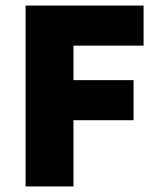

<svg xmlns="http://www.w3.org/2000/svg" viewBox="-20 -670 576 690"><path d="M72 0V-650H496V-506H244V-382H460V-238H244V0Z"/></svg>

Font: Assistant ExtraBold
Style: Regular
Weight: 800
Designer: Hebrew By Ben Nathan, Latin by Paul Hunt
Version: Version 3.000